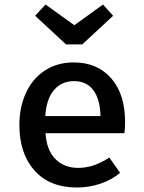

<svg xmlns="http://www.w3.org/2000/svg" viewBox="-20 -819 640 852"><path d="M326 -74Q363 -74 396.5 -85.5Q430 -97 465 -120L513 -52Q476 -21 426 -4Q376 13 321 13Q200 13 133 -62.5Q66 -138 66 -264Q66 -343 95 -406.5Q124 -470 179 -506Q234 -542 307 -542Q412 -542 473.5 -471.5Q535 -401 535 -278Q535 -248 532 -228H182Q187 -151 226.5 -112.5Q266 -74 326 -74ZM181 -304H426Q424 -379 394 -419Q364 -459 308 -459Q254 -459 220 -420Q186 -381 181 -304ZM482 -749 345 -622H273L136 -749L182 -799L310 -707L437 -799Z"/></svg>

Font: Fira Mono Medium
Style: Regular
Weight: 500
Designer: Carrois Corporate & Edenspiekermann AG
Foundry: Carrois Corporate GbR & Edenspiekermann AG
Version: Version 3.206